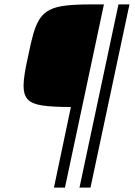

<svg xmlns="http://www.w3.org/2000/svg" viewBox="-20 -708 614 872"><path d="M225 144 302 -222Q219 -222 172 -229Q125 -236 106 -256.5Q87 -277 87 -318Q87 -342 92.5 -376Q98 -410 108 -454Q120 -515 132 -556.5Q144 -598 161.5 -624Q179 -650 207.5 -664Q236 -678 281 -683Q326 -688 394 -688H452L275 144ZM341 144 518 -688H568L391 144Z"/></svg>

Font: Saira Light
Style: Italic
Weight: 300
Italic angle: -12°
Designer: Hector Gatti with collaboration of the Omnibus-Type team
Foundry: Omnibus-Type
Version: Version 1.100; ttfautohint (v1.8.3)